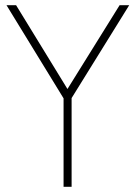

<svg xmlns="http://www.w3.org/2000/svg" viewBox="-20 -720 524 740"><path d="M256 -342 478 -700H441L240 -377L42 -700H5L225 -341V0H256Z"/></svg>

Font: Advent Pro ExtraLight
Style: Regular
Weight: 250
Version: Version 3.000